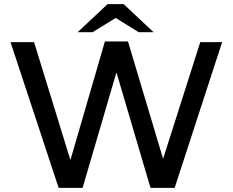

<svg xmlns="http://www.w3.org/2000/svg" viewBox="-20 -904 1127 930"><path d="M264 6 31 -700H145L320 -132H322L488 -703H600L769 -138H771L950 -700H1056L826 6H709L545 -550H543L380 6ZM356 -748 501 -884H579L557 -827L428 -748ZM652 -748 524 -827 501 -884H579L724 -748Z"/></svg>

Font: REM
Style: Regular
Weight: 400
Designer: Octavio Pardo
Foundry: Ashler Design
Version: Version 1.005;gftools[0.9.28]